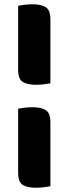

<svg xmlns="http://www.w3.org/2000/svg" viewBox="-20 -703 333 899"><path d="M216 -313Q206 -311 187 -308.5Q168 -306 149 -306Q109 -306 87 -319Q65 -332 65 -376V-676Q75 -678 94 -680.5Q113 -683 132 -683Q172 -683 194 -669.5Q216 -656 216 -612ZM216 169Q206 171 187 173.5Q168 176 149 176Q109 176 87 163Q65 150 65 106V-194Q75 -196 94 -198.5Q113 -201 132 -201Q172 -201 194 -187.5Q216 -174 216 -130Z"/></svg>

Font: Baloo Tammudu 2 ExtraBold
Style: Regular
Weight: 800
Designer: Maithili Shingre, Omkar Shende and Ek Type
Foundry: Ek Type
Version: Version 1.640;hotconv 1.0.111;makeotfexe 2.5.65597; ttfautoh